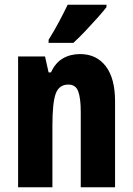

<svg xmlns="http://www.w3.org/2000/svg" viewBox="-20 -786 558 806"><path d="M316 -559Q385 -559 424 -508Q463 -457 463 -361V0H319V-317Q319 -373 308.5 -402Q298 -431 267 -431Q228 -431 214 -393Q200 -355 200 -259V0H56V-549H169L184 -482H194Q212 -522 243.5 -540.5Q275 -559 316 -559ZM427 -756Q414 -739 390 -712Q366 -685 339 -656.5Q312 -628 288 -606H184V-619Q209 -659 228.5 -696Q248 -733 264 -766H427Z"/></svg>

Font: Noto Sans Gurmukhi ExtraCondensed ExtraBold
Style: Regular
Weight: 800
Width: 2
Designer: Jelle Bosma - Monotype Design Team
Foundry: Monotype Imaging Inc.
Version: Version 2.004; ttfautohint (v1.8.4.7-5d5b)